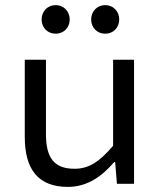

<svg xmlns="http://www.w3.org/2000/svg" viewBox="-20 -720 640 752"><path d="M246 12C321 12 378 -28 427 -85H431L438 0H505V-486H423V-149C369 -86 328 -59 272 -59C191 -59 160 -103 160 -195V-486H77V-184C77 -56 130 12 246 12ZM198 -588C230 -588 253 -612 253 -644C253 -675 230 -700 198 -700C166 -700 143 -675 143 -644C143 -612 166 -588 198 -588ZM392 -588C424 -588 447 -612 447 -644C447 -675 424 -700 392 -700C360 -700 337 -675 337 -644C337 -612 360 -588 392 -588Z"/></svg>

Font: Hasklig
Style: Regular
Weight: 400
Monospace: yes
Designer: Paul D. Hunt, Teo Tuominen
Foundry: Adobe Systems Incorporated
Version: Version 2.030;PS 1.0;hotconv 16.6.51;makeotf.lib2.5.65220